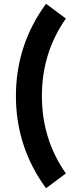

<svg xmlns="http://www.w3.org/2000/svg" viewBox="-20 -800 388 1020"><path d="M224.6 200Q64.6 -18.4 64.6 -290Q64.6 -561.6 224.6 -780L330 -701.4Q202.6 -520.4 202.6 -290Q202.6 -59.6 330 121.4Z"/></svg>

Font: Oxanium ExtraLight
Style: Regular
Weight: 200
Designer: Severin Meyer
Version: Version 2.000